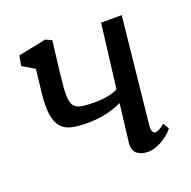

<svg xmlns="http://www.w3.org/2000/svg" viewBox="-107 -674 785 789"><g transform="rotate(-20 285.0 -279.0)"><path d="M216.3 -186Q177.2 -186 148.9 -192.4Q120.6 -198.7 103.5 -218.5Q86.4 -238.3 81.1 -274.7Q75.7 -311 82.5 -371.1L93.8 -467.8L40.5 -499.5L48.8 -543L170.4 -567.9L197.3 -555.7L181.2 -422.4Q176.8 -383.8 174.6 -356.7Q172.4 -329.6 174.1 -311Q175.8 -292.5 181.9 -281.5Q188 -270.5 200 -264.9Q211.9 -259.3 230.2 -257.6Q248.5 -255.9 274.4 -255.9Q307.6 -255.9 333.7 -261.2Q359.9 -266.6 376 -275.9L410.2 -554.7H500.5L452.1 -91.8Q450.2 -74.2 454.3 -64.5Q458.5 -54.7 465.8 -54.7Q472.2 -54.7 481.7 -59.1Q491.2 -63.5 508.3 -77.1L523.4 -51.3Q520.5 -46.4 510.3 -36.1Q500 -25.9 484.6 -15.6Q469.2 -5.4 450.4 2.4Q431.6 10.3 411.1 10.3Q380.4 10.3 362.5 -5.1Q344.7 -20.5 349.1 -55.7L368.7 -218.3Q332 -201.2 294.7 -193.6Q257.3 -186 216.3 -186Z"/></g></svg>

Font: Merriweather
Style: Italic
Weight: 400
Italic angle: -7°
Designer: Eben Sorkin ( eben@eyebytes.com )
Foundry: Eben Sorkin ( eben@eyebytes.com )
Version: Version 1.005; ttfautohint (v0.97) -l 13 -r 13 -G 200 -x 24 